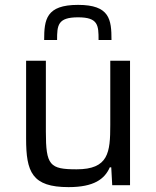

<svg xmlns="http://www.w3.org/2000/svg" viewBox="-20 -759 639 787"><path d="M300 -739C169 -739 161 -679 161 -595H214C214 -655 216 -688 300 -688C383 -688 384 -655 384 -595H437C437 -679 430 -739 300 -739ZM261 8C365 8 409 -25 430 -73H436L440 0H513V-510H432V-247C432 -134 425 -65 294 -65C184 -65 168 -81 168 -219V-510H87V-191C87 -54 111 8 261 8Z"/></svg>

Font: Saira UNSAM
Style: Regular
Weight: 400
Designer: Hector Gatti with collaboration of the Omnibus-Type team
Foundry: Omnibus-Type
Version: Version 0.072;PS 000.072;hotconv 1.0.88;makeotf.lib2.5.64775